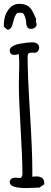

<svg xmlns="http://www.w3.org/2000/svg" viewBox="-33 -978 264 997"><path d="M0 -1.5ZM155.3 -877.9 152.8 -869.6Q157.2 -854.5 157.2 -848.9Q157.2 -843.3 149.2 -835.7Q141.1 -828.1 127.4 -828.1Q102.5 -828.1 102.5 -865.7Q102.5 -876.5 95.5 -894Q88.4 -911.6 79.6 -911.6H58.6Q43 -900.4 34.7 -860.4Q26.9 -823.7 5.4 -823.7L-13.2 -839.4Q-13.7 -884.8 0 -910.6Q24.4 -958 66.4 -958Q108.4 -958 128.4 -931.2Q137.7 -918.9 155.3 -877.9ZM147 -704.1 129.4 -704.6Q119.6 -704.6 115 -700.4Q110.4 -696.3 110.4 -684.1Q110.4 -586.4 122.6 -391.6Q134.8 -196.8 134.8 -99.1V-60.5Q145 -62 155.3 -62Q196.8 -62 196.8 -26.9V-21L171.9 -3.9L104 -1.5Q17.6 -1.5 17.6 -31.2Q17.6 -55.2 47.9 -55.2L68.8 -53.7Q83.5 -53.7 83.5 -77.1Q83.5 -154.3 74.2 -308.3Q64.9 -462.4 64.9 -539.6L66.9 -641.6Q66.9 -673.8 64.5 -697.3Q51.3 -692.9 41 -692.9Q17.6 -692.9 17.6 -716.8Q17.6 -729 32.7 -738Q47.9 -747.1 70.3 -751Q112.3 -758.3 132.6 -758.3Q152.8 -758.3 161.6 -750.2Q170.4 -742.2 170.4 -731.2Q170.4 -720.2 163.8 -712.2Q157.2 -704.1 147 -704.1Z"/></svg>

Font: Amatic
Style: Bold
Weight: 700
Width: 3
Version: Version 2.000; ttfautohint (v0.92-dirty) -l 8 -r 50 -G 50 -x